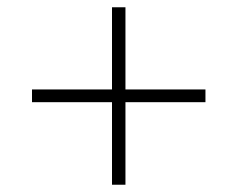

<svg xmlns="http://www.w3.org/2000/svg" viewBox="-20 -589 630 528"><path d="M288 -81H325V-308H545V-343H325V-569H288V-343H68V-308H288Z"/></svg>

Font: Fixel Display ExtraLight
Style: Italic
Weight: 200
Italic angle: -10°
Designer: AlfaBravo + MacPaw
Foundry: Kyrylo Tkachov, Marchela Mozhyna, Serhii Makarenko, Maria Weinstein, Zakhar Kryvoshyya
Version: Version 1.210;Glyphs 3.2 (3217)